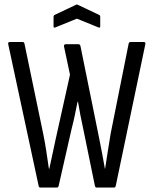

<svg xmlns="http://www.w3.org/2000/svg" viewBox="-20 -844 691 864"><path d="M162 0Q155 0 154 -7L17 -645Q15 -655 24 -655H82Q88 -655 90 -648L174 -244Q182 -206 188.5 -162.5Q195 -119 200 -85H202Q209 -119 216.5 -152.5Q224 -186 231 -220L295 -508L268 -635Q267 -640 269.5 -642.5Q272 -645 276 -645H333Q340 -645 342 -637L427 -218Q434 -184 440 -151Q446 -118 452 -85H453Q458 -119 464.5 -159.5Q471 -200 478 -243L559 -648Q561 -655 568 -655H627Q636 -655 634 -645L501 -8Q499 0 493 0H415Q409 0 407 -8L355 -262Q348 -294 342 -324.5Q336 -355 331 -386H329Q323 -355 316.5 -324.5Q310 -294 302 -263L244 -8Q242 0 236 0ZM230 -721Q221 -717 221 -725V-767Q221 -775 226 -777L321 -822Q326 -825 331 -822L426 -777Q431 -775 431 -767V-725Q431 -717 422 -721L326 -760Z"/></svg>

Font: Sofia Sans Condensed
Style: Regular
Weight: 400
Designer: Botio Nikoltchev, Ani Petrova
Foundry: lettersoup
Version: Version 4.100